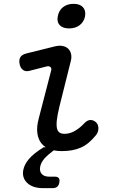

<svg xmlns="http://www.w3.org/2000/svg" viewBox="-20 -777 640 1000"><path d="M133 -408Q113 -403 99.5 -413Q86 -423 82 -444Q78 -467 86.5 -480Q95 -493 119 -499L264 -535Q288 -541 306 -537.5Q324 -534 335 -523.5Q346 -513 350 -496.5Q354 -480 349 -460L290 -224Q279 -179 276 -151Q273 -123 277 -107.5Q281 -92 291 -86Q301 -80 316 -80Q344 -80 370.5 -95.5Q397 -111 418 -134Q435 -152 451 -152Q467 -152 479 -141Q492 -130 492.5 -109.5Q493 -89 479 -72Q461 -50 442 -34Q423 -18 401.5 -8.5Q380 1 355.5 5.5Q331 10 301 10Q279 10 260 6Q228 30 211 49Q192 72 189 93Q185 115 197.5 129Q210 143 235 143H265Q280 143 286 150.5Q292 158 289 173Q287 188 278 195.5Q269 203 254 203H206Q151 203 122.5 176.5Q94 150 101 110Q106 81 130 52Q154 23 207 -10H218Q206 -18 196 -30Q179 -51 174.5 -83.5Q170 -116 182 -161L246 -408Q250 -422 242.5 -428Q235 -434 223 -431ZM340 -629Q307 -629 291 -646Q275 -663 281 -692Q286 -722 308 -739.5Q330 -757 363 -757Q396 -757 412 -739.5Q428 -722 423 -692Q417 -663 395 -646Q373 -629 340 -629Z"/></svg>

Font: Maple Mono NL
Style: Italic
Weight: 400
Italic angle: -10°
Monospace: yes
Designer: subframe7536
Version: Version 7.000